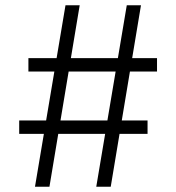

<svg xmlns="http://www.w3.org/2000/svg" viewBox="-20 -710 670 730"><path d="M113 0 229 -690H283L168 0ZM346 0 462 -690H516L401 0ZM88 -438V-489H577V-438ZM53 -201V-252H541V-201Z"/></svg>

Font: Mozilla Headline ExtraLight
Style: Regular
Weight: 200
Designer: Studio DRAMA
Foundry: Studio DRAMA
Version: Version 1.000